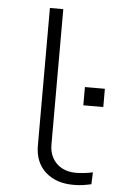

<svg xmlns="http://www.w3.org/2000/svg" viewBox="-52 -742 478 786"><g transform="rotate(5 187.0 -348.5)"><path d="M280 8Q208 8 164.5 -31.5Q121 -71 121 -140V-705H176V-148Q176 -117 189.5 -93Q203 -69 227.5 -55.5Q252 -42 286 -42Q301 -42 319 -44Q337 -46 355 -50L353 -1Q336 3 318.5 5.5Q301 8 280 8ZM292 -320V-395H374V-320Z"/></g></svg>

Font: Nunito Sans 7pt Expanded ExtraLight
Style: Regular
Weight: 250
Width: 7
Designer: Vernon Adams
Foundry: Vernon Adams
Version: Version 3.101;gftools[0.9.27]